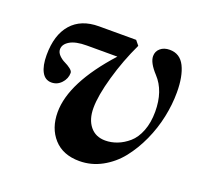

<svg xmlns="http://www.w3.org/2000/svg" viewBox="-89 -540 665 646"><g transform="rotate(20 243.5 -217.0)"><path d="M256.3 11.2Q197.3 11.2 164.6 -25.1Q131.8 -61.5 131.8 -118.7Q131.8 -224.6 256.8 -362.8H147.5Q107.9 -362.8 87.4 -350.6Q66.9 -338.4 66.9 -320.3Q66.9 -309.1 76.4 -299.3Q85.9 -289.6 97.4 -284.2Q108.9 -278.8 118.4 -271.5Q127.9 -264.2 127.9 -257.3Q127.9 -237.3 113.3 -221.2Q98.6 -205.1 77.6 -205.1Q54.7 -205.1 43 -226.8Q31.2 -248.5 31.2 -286.6Q31.2 -358.9 65.7 -398.2Q100.1 -437.5 164.1 -437.5H296.9L310.5 -420.9Q279.8 -356.4 260 -286.9Q240.2 -217.3 240.2 -173.3Q240.2 -132.3 260 -107.9Q279.8 -83.5 314.5 -83.5Q335.9 -83.5 356.9 -91.6Q377.9 -99.6 397.2 -116.2Q416.5 -132.8 428.2 -162.8Q439.9 -192.9 439.9 -231.9Q439.9 -306.2 399.9 -349.1Q369.1 -382.3 369.1 -405.8Q369.1 -422.9 381.8 -433.8Q394.5 -444.8 415 -444.8Q452.1 -444.8 469.2 -410.2Q486.3 -375.5 486.3 -317.9Q486.3 -274.9 476.8 -229.5Q467.3 -184.1 447.8 -141.1Q428.2 -98.1 401.4 -64.2Q374.5 -30.3 336.7 -9.5Q298.8 11.2 256.3 11.2Z"/></g></svg>

Font: Elstob Grade
Style: Italic
Weight: 400
Italic angle: -20°
Designer: Peter S. Baker
Version: Version 1.015